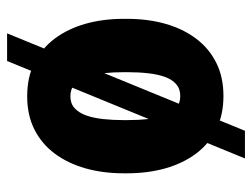

<svg xmlns="http://www.w3.org/2000/svg" viewBox="-104 -530 704 536"><g transform="rotate(-90 248.0 -262.0)"><path d="M422.9 -594.2 150.9 69.8H73.7L345.7 -594.2ZM32.2 -258.8V-269Q32.2 -326.7 46.1 -375.7Q60.1 -424.8 87.2 -461.2Q114.3 -497.6 154.3 -517.8Q194.3 -538.1 247.1 -538.1Q300.8 -538.1 340.8 -517.8Q380.9 -497.6 408.2 -461.2Q435.5 -424.8 449.5 -375.7Q463.4 -326.7 463.4 -269V-258.8Q463.4 -201.2 449.5 -152.1Q435.5 -103 408.2 -66.7Q380.9 -30.3 340.8 -10.3Q300.8 9.8 248 9.8Q195.3 9.8 154.8 -10.3Q114.3 -30.3 87.2 -66.7Q60.1 -103 46.1 -152.1Q32.2 -201.2 32.2 -258.8ZM180.7 -269V-258.8Q180.7 -227.5 183.6 -200.7Q186.5 -173.8 194.1 -153.6Q201.7 -133.3 214.6 -122.1Q227.5 -110.8 248 -110.8Q268.1 -110.8 281 -122.1Q293.9 -133.3 301.3 -153.6Q308.6 -173.8 311.5 -200.7Q314.5 -227.5 314.5 -258.8V-269Q314.5 -298.8 311.5 -325.9Q308.6 -353 301.3 -373.5Q293.9 -394 280.8 -405.8Q267.6 -417.5 247.1 -417.5Q227.1 -417.5 214.1 -405.8Q201.2 -394 193.8 -373.5Q186.5 -353 183.6 -325.9Q180.7 -298.8 180.7 -269Z"/></g></svg>

Font: Roboto Condensed ExtraBold
Style: Regular
Weight: 800
Designer: Christian Robertson
Foundry: Google
Version: Version 3.008; 2023